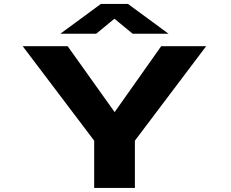

<svg xmlns="http://www.w3.org/2000/svg" viewBox="-20 -928 1140 948"><path d="M445 0V-233.5L92 -700H314L546 -374.5L776 -700H998L646 -233.5V0ZM278 -761.5 478 -908.5H612L812 -761.5H635L545 -835.5L455 -761.5Z"/></svg>

Font: Trispace Expanded ExtraBold
Style: Regular
Weight: 800
Width: 7
Designer: Tyler Finck
Foundry: Etcetera Type Company
Version: Version 1.210; ttfautohint (v1.8.3)